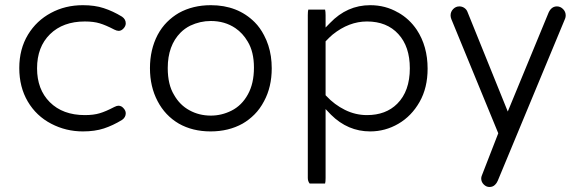

<svg xmlns="http://www.w3.org/2000/svg" viewBox="-20 -519 2291 759"><path d="M307.6 0.5Q355 0.5 390.6 -11.2Q426.3 -22.9 462.4 -44.9Q477.1 -55.2 477.1 -71.3Q477.1 -82.5 466.8 -92.8Q462.4 -97.2 459 -98.6Q454.1 -101.1 448 -101.1Q441.9 -101.1 432.1 -96.2Q397.5 -78.1 374 -71.3Q350.1 -64 315.4 -64Q228 -64 176.8 -115.2Q126.5 -165.5 126.5 -249Q126.5 -333.5 177.7 -383.8Q229 -434.1 315.4 -434.1Q350.1 -434.1 374 -426.8Q397.5 -419.9 432.1 -401.9Q441.9 -397 449.2 -397Q459.5 -397 468.3 -406.5Q477.1 -416 477.1 -426.8Q477.1 -442.9 462.4 -453.1Q426.3 -475.1 390.1 -486.8Q355 -498.5 307.6 -498.5Q237.8 -498.5 181.2 -467.8Q124.5 -437.5 90.8 -382.3Q56.2 -325.2 56.2 -250Q56.2 -174.8 89.8 -117.7Q123.5 -60.5 182.6 -29.8Q240.7 0.5 307.6 0.5Z M813.5 -436Q868.7 -436 910.6 -407.7Q939.9 -387.7 959 -355Q983.9 -314.5 983.9 -251.7Q983.9 -189 960 -146Q936 -102.1 895 -81.5Q856 -62 813.5 -62Q767.1 -62 729 -83Q690.9 -103.5 668 -144Q643.1 -184.6 643.1 -250Q643.1 -338.9 693.8 -390.1Q710.4 -406.7 731.9 -417.5Q771 -436 813.5 -436ZM1054.2 -249Q1054.2 -273.4 1050.8 -296.4Q1043.9 -341.8 1023.9 -379.4Q1008.3 -409.7 986.8 -431.2Q919.4 -498.5 813.5 -498.5Q742.2 -498.5 687 -467.8Q661.6 -453.1 640.1 -431.6Q618.7 -410.2 603 -380.9Q572.8 -322.8 572.8 -249.5Q572.8 -176.3 603 -119.1Q632.8 -62 687 -30.3Q741.2 0.5 812.5 0.5Q883.8 0.5 939 -30.3Q964.4 -44.9 986.1 -66.7Q1007.8 -88.4 1023.9 -119.1Q1054.2 -175.3 1054.2 -249ZM668 -144Q668 -144 668 -144Z M1430.7 -64Q1385.3 -64 1343.8 -84.5Q1302.2 -105 1270 -139.6L1267.1 -142.6V-355.5Q1282.7 -372.1 1294.9 -382.3Q1359.4 -434.1 1430.7 -434.1Q1509.3 -434.1 1554.7 -384.3Q1600.1 -335 1600.1 -249Q1600.1 -158.7 1550.3 -108.9Q1505.4 -64 1430.7 -64ZM1198.7 -481Q1196.8 -474.6 1196.8 -459V184.6Q1196.8 197.3 1204.1 206.5H1265.1Q1267.1 200.2 1267.1 184.6V-87.9Q1286.6 -67.4 1288.6 -65.4Q1355 0.5 1443.4 0.5Q1502.9 0.5 1554.9 -29.8Q1606.9 -60.1 1638.7 -116.2Q1670.4 -171.9 1670.4 -247.6Q1670.4 -336.4 1627.4 -401.4Q1598.1 -444.8 1553.7 -469.7H1553.2Q1503.9 -498.5 1443.4 -498.5Q1352.1 -498.5 1284.7 -428.2L1267.1 -410.2V-459Q1267.1 -473.1 1265.1 -481Z M2216.3 -458Q2216.3 -472.7 2205.8 -483.2Q2195.3 -493.7 2181.6 -493.7Q2160.2 -493.7 2148.9 -469.7L1987.3 -78.1L1828.1 -471.7Q1824.7 -481.4 1815.4 -487.8Q1806.6 -493.7 1795.9 -493.7Q1781.7 -493.7 1771.5 -483.2Q1761.2 -472.7 1761.2 -458Q1761.2 -451.2 1764.2 -443.4L1949.7 7.8L1884.8 174.8Q1882.3 180.7 1882.3 186.5Q1882.3 200.2 1892.3 210.2Q1902.3 220.2 1915 220.2Q1928.2 220.2 1937 211.4Q1943.4 205.6 1947.8 195.3L2213.9 -445.3Q2216.3 -451.2 2216.3 -458Z"/></svg>

Font: YuPearl-ExtraLight
Style: ExtraLight
Weight: 200
Designer: Max Yao
Foundry: Max-Everyday
Version: Version 1.011; ttfautohint (v1.8.3)